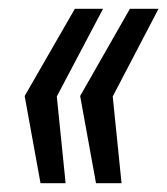

<svg xmlns="http://www.w3.org/2000/svg" viewBox="-20 -530 380 436"><path d="M198 -114 162 -312 275 -510H340L236 -311L256 -114ZM72 -114 36 -312 150 -510H214L109 -311L129 -114Z"/></svg>

Font: Saira ExtraCondensed Medium
Style: Italic
Weight: 500
Width: 2
Italic angle: -12°
Designer: Hector Gatti with collaboration of the Omnibus-Type team
Foundry: Omnibus-Type
Version: Version 1.101